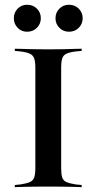

<svg xmlns="http://www.w3.org/2000/svg" viewBox="-20 -772 397 792"><path d="M169.4 -2.4Q142.7 -2.4 119.4 -2Q96 -1.6 76.2 -1.2Q56.5 -0.8 41.1 0V-8.9L65.3 -11.3Q90.3 -15.3 103.2 -21Q116.1 -26.6 121 -39.9Q125.8 -53.2 125.8 -78.2V-492.7Q125.8 -517.7 121 -531Q116.1 -544.4 103.2 -550.4Q90.3 -556.5 65.3 -559.7L41.1 -562.1V-571Q56.5 -571 76.2 -570.2Q96 -569.4 119.4 -569Q142.7 -568.5 169.4 -568.5H179H188.7Q215.3 -568.5 238.7 -569Q262.1 -569.4 281.9 -570.2Q301.6 -571 316.9 -571V-562.1L291.9 -559.7Q266.9 -556.5 254 -550.4Q241.1 -544.4 236.7 -531Q232.3 -517.7 232.3 -492.7V-78.2Q232.3 -53.2 236.7 -39.9Q241.1 -26.6 254 -21Q266.9 -15.3 291.9 -11.3L316.9 -8.9V0Q301.6 -0.8 281.9 -1.2Q262.1 -1.6 238.7 -2Q215.3 -2.4 188.7 -2.4H179ZM91.9 -641.1Q68.5 -641.1 52.8 -657.3Q37.1 -673.4 37.1 -696.8Q37.1 -720.2 52.8 -736.3Q68.5 -752.4 91.9 -752.4Q116.1 -752.4 132.3 -736.3Q148.4 -720.2 148.4 -696.8Q148.4 -673.4 132.3 -657.3Q116.1 -641.1 91.9 -641.1ZM264.5 -641.1Q241.1 -641.1 225 -657.3Q208.9 -673.4 208.9 -696.8Q208.9 -720.2 225 -736.3Q241.1 -752.4 264.5 -752.4Q288.7 -752.4 304.8 -736.3Q321 -720.2 321 -696.8Q321 -673.4 304.8 -657.3Q288.7 -641.1 264.5 -641.1Z"/></svg>

Font: Playfair 144pt SemiExpanded SemiBold
Style: Regular
Weight: 600
Width: 6
Designer: Claus Eggers Sørensen
Foundry: Claus Eggers Sørensen
Version: Version 2.203